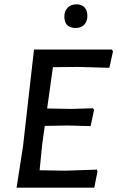

<svg xmlns="http://www.w3.org/2000/svg" viewBox="-20 -872 545 892"><path d="M335 -852Q359 -852 372.5 -838Q386 -824 386 -799Q386 -773 371.5 -757.5Q357 -742 332 -742Q279 -742 279 -796Q279 -821 294.5 -836.5Q310 -852 335 -852ZM430 -84 433 -76 418 0H57L87 -193L138 -642H500L505 -633L488 -557L343 -561L226 -560L199 -368L311 -366L412 -369L417 -362L401 -286L293 -289L188 -287L176 -201L164 -81L283 -79Z"/></svg>

Font: Alegreya Sans Medium
Style: Italic
Weight: 500
Italic angle: -7°
Designer: Juan Pablo del Peral
Foundry: Huerta Tipografica
Version: Version 2.007